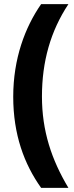

<svg xmlns="http://www.w3.org/2000/svg" viewBox="-20 -751 359 929"><path d="M44 -283C44 -100 97 43 179 158H311C229 21 183 -118 183 -284C183 -454 225 -601 311 -731H179C101 -619 44 -467 44 -283Z"/></svg>

Font: Noto Sans Lao UI ExtCond ExtBd
Style: Regular
Weight: 800
Width: 2
Designer: Monotype Design Team
Foundry: Monotype Imaging Inc.
Version: Version 2.000